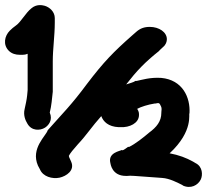

<svg xmlns="http://www.w3.org/2000/svg" viewBox="-25 -736 824 764"><path d="M10 -534C22 -522 38 -518 53 -518H66C72 -518 78 -519 85 -522V-378C84 -371 84 -362 83 -356C81 -337 77 -321 73 -302C67 -278 76 -257 84 -244C101 -214 135 -216 154 -228C168 -237 186 -258 173 -288C180 -315 182 -345 185 -371V-492C185 -542 193 -594 193 -646V-664C193 -689 173 -707 153 -713C142 -716 120 -720 100 -703C77 -685 58 -648 39 -635C29 -628 21 -621 14 -614C-7 -593 -14 -558 10 -534ZM126 -77 134 -62C146 -33 183 -23 212 -29C239 -35 274 -58 258 -93L250 -111C249 -113 250 -114 249 -116C254 -126 267 -142 285 -162C319 -198 341 -233 378 -274C386 -252 406 -232 447 -230H454C491 -228 527 -246 528 -277C528 -284 529 -290 521 -303C536 -311 564 -320 590 -324H593C608 -327 609 -328 616 -312C619 -306 618 -297 617 -289V-287C617 -253 598 -230 568 -208C546 -189 513 -163 488 -151L485 -152C480 -148 466 -138 463 -138L459 -139C454 -135 404 -129 414 -88C415 -84 420 -36 476 -36H481C486 -37 498 -37 510 -36C550 -33 584 -31 620 -28C650 -26 680 -10 702 1V2C734 17 763 1 774 -22C782 -39 782 -73 753 -87L743 -93C716 -108 687 -119 650 -126C747 -216 724 -285 729 -285C733 -349 701 -418 617 -426C572 -429 539 -418 519 -414H514C506 -408 491 -405 477 -400C519 -454 551 -488 609 -534V-535L624 -549C635 -558 639 -570 639 -580C639 -608 608 -629 571 -629C549 -629 533 -623 518 -610L502 -596C426 -529 388 -490 321 -402C258 -317 226 -287 165 -218C159 -196 96 -146 126 -77Z"/></svg>

Font: Stray Cat
Style: ExBlkExt
Weight: 1000
Version: Version 1.0